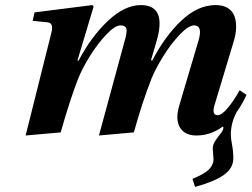

<svg xmlns="http://www.w3.org/2000/svg" viewBox="-20 -522 992 757"><path d="M81.1 12.2 182.1 -391.1Q187.5 -411.1 184.1 -421.9Q180.7 -432.6 167 -434.1L108.9 -439.9L116.2 -473.1L344.2 -502L349.1 -496.1L285.2 -283.2H290Q339.8 -377.9 405.8 -439.9Q471.7 -502 535.2 -502Q640.1 -502 596.2 -356L575.2 -284.2L580.1 -283.2Q630.9 -380.4 695.6 -441.2Q760.3 -502 830.1 -502Q858.9 -502 877.7 -490.5Q896.5 -479 904.1 -458.7Q911.6 -438.5 910.9 -412.6Q910.2 -386.7 900.9 -356.9L828.1 -115.2Q812 -67.9 837.9 -67.9Q854.5 -67.9 878.9 -97.4Q903.3 -127 924.8 -166L952.1 -147.9Q933.6 -108.9 913.1 -80.1Q890.1 -37.6 890.1 8.8Q890.1 23.4 895 49.3Q899.9 75.2 899.9 102.1Q899.9 142.6 860.4 169.2Q820.8 195.8 749 214.8L738.8 183.1Q784.2 165 803 146.7Q821.8 128.4 821.8 105Q821.8 99.6 820.3 84.5Q818.8 69.3 818.8 63Q818.8 47.9 829.3 32.5Q839.8 17.1 850.3 3.9Q860.8 -9.3 860.8 -19Q860.8 -23.4 856.9 -22Q810.1 12.2 753.9 12.2Q708.5 12.2 689.5 -19.3Q670.4 -50.8 687 -106.9L763.2 -363.8Q779.8 -421.9 745.1 -421.9Q723.1 -421.9 688.5 -385.3Q653.8 -348.6 624 -300.8Q594.2 -252.9 578.1 -213.9Q539.6 -115.7 507.8 0L370.1 12.2L475.1 -374Q481.9 -400.4 477.5 -411.1Q473.1 -421.9 455.1 -421.9Q433.1 -421.9 398.2 -384.8Q363.3 -347.7 333.5 -299.3Q303.7 -251 288.1 -211.9Q255.9 -128.9 219.2 0Z"/></svg>

Font: Linguistics Pro
Style: Bold Italic
Weight: 700
Italic angle: -12°
Designer: Stefan Peev, Context Ltd
Foundry: Stefan Peev, Context Ltd
Version: Version 001.000